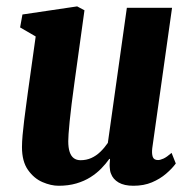

<svg xmlns="http://www.w3.org/2000/svg" viewBox="-20 -586 610 616"><path d="M168 10Q143.5 10 116.2 -1.8Q89 -13.5 69.8 -40.8Q50.5 -68 50.5 -114Q50.5 -130.5 52.5 -152.8Q54.5 -175 57.5 -199.5Q60.5 -224 63.8 -247.8Q67 -271.5 69.5 -290.5L94.5 -469L44.5 -498L52 -539.5L227.5 -565.5L251 -553L219 -322Q213.5 -284 209.8 -252.5Q206 -221 203.5 -196.8Q201 -172.5 200 -156.5Q199 -140.5 199 -133Q199 -112 203.5 -98.5Q208 -85 216.8 -78.5Q225.5 -72 238.5 -72Q257 -72 272.8 -79Q288.5 -86 301.8 -98.8Q315 -111.5 326 -127.5L387 -561H532L468.5 -110.5Q466.5 -93.5 470 -83Q473.5 -72.5 487 -72.5Q494 -72.5 504.5 -77.2Q515 -82 530.5 -95.5L544 -61.5Q532.5 -45.5 513 -28.8Q493.5 -12 467.5 -1Q441.5 10 408 10Q378.5 10 360.5 -0.5Q342.5 -11 336 -29Q334 -33.5 333.2 -39Q332.5 -44.5 332 -50.2Q331.5 -56 332 -62.2Q332.5 -68.5 333 -75.5L331 -76.5Q320 -61 305 -45.5Q290 -30 270.2 -17.5Q250.5 -5 225 2.5Q199.5 10 168 10Z"/></svg>

Font: Merriweather 24pt SemiCondensed Black
Style: Italic
Weight: 900
Width: 4
Italic angle: -7.8°
Designer: Eben Sorkin
Foundry: Eben Sorkin
Version: Version 2.101